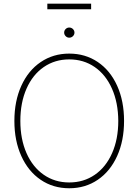

<svg xmlns="http://www.w3.org/2000/svg" viewBox="-20 -1006 748 1036"><path d="M353.5 9.8Q266.6 9.8 199.5 -35.9Q132.3 -81.5 95 -164.1Q57.6 -246.6 57.6 -353.5Q57.6 -460.4 95 -543Q132.3 -625.5 199.7 -671.1Q267.1 -716.8 353.5 -716.8Q440.4 -716.8 507.6 -671.4Q574.7 -626 612.1 -543.5Q649.4 -460.9 649.4 -353.5Q649.4 -246.6 612.1 -164.1Q574.7 -81.5 507.6 -35.9Q440.4 9.8 353.5 9.8ZM353.5 -685.5Q276.4 -685.5 216.6 -644.5Q156.7 -603.5 123.3 -528.1Q89.8 -452.6 89.8 -353.5Q89.8 -255.4 123 -179.9Q156.2 -104.5 216.1 -63Q275.9 -21.5 353.5 -21.5Q431.2 -21.5 491.2 -62.7Q551.3 -104 584.7 -179.4Q618.2 -254.9 618.2 -353.5Q617.7 -452.1 584.2 -527.6Q550.8 -603 491 -644.3Q431.2 -685.5 353.5 -685.5ZM326.2 -830.1Q326.2 -841.3 334.2 -849.4Q342.3 -857.4 353.5 -857.4Q365.2 -857.4 373.5 -849.4Q381.8 -841.3 381.8 -830.1Q381.8 -818.8 373.5 -810.8Q365.2 -802.7 353.5 -802.7Q342.3 -802.7 334.2 -811Q326.2 -819.3 326.2 -830.1ZM471.7 -956.1H235.4V-986.3H471.7Z"/></svg>

Font: Pretendard Std Thin
Style: Regular
Weight: 100
Designer: Base glyphs from Inter by Rasmus Andersson; Hangeul glyphs from Noto Sans CJK(Source Han Sans) by Jang Soo-young and Kan
Foundry: Kil Hyung-jin
Version: Version 1.309